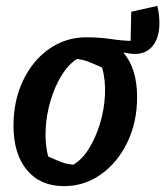

<svg xmlns="http://www.w3.org/2000/svg" viewBox="-20 -623 563 654"><path d="M198 11Q117 11 71.5 -44Q26 -99 26 -195Q26 -280 58.5 -348.5Q91 -417 147.5 -456.5Q204 -496 275 -496Q317 -496 358 -490Q399 -484 425 -484L427 -583L516 -603Q523 -573 523 -545Q523 -492 497.5 -463.5Q472 -435 426 -440L400 -444Q447 -390 447 -292Q447 -207 414 -138.5Q381 -70 324.5 -29.5Q268 11 198 11ZM230 -62Q260 -80 283 -117Q306 -154 320.5 -201.5Q335 -249 337.5 -299Q340 -349 328 -393Q301 -405 282 -412.5Q263 -420 242 -422Q212 -403 189 -365Q166 -327 152 -279.5Q138 -232 135.5 -182.5Q133 -133 144 -90Q166 -80 186 -72Q206 -64 230 -62Z"/></svg>

Font: Piazzolla SemiBold
Style: Italic
Weight: 600
Italic angle: -11.3°
Designer: Juan Pablo del Peral
Foundry: Huerta Tipografica
Version: Version 1.330